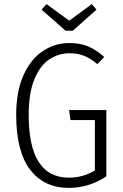

<svg xmlns="http://www.w3.org/2000/svg" viewBox="-20 -906 599 937"><path d="M489 -628 455 -593Q422 -621 391 -633.5Q360 -646 319 -646Q266 -646 221 -616.5Q176 -587 148 -519.5Q120 -452 120 -345Q120 -39 316 -39Q385 -39 443 -74V-320H324L317 -369H499V-45Q413 11 316 11Q195 11 127 -78Q59 -167 59 -345Q59 -461 95 -540Q131 -619 190 -657.5Q249 -696 319 -696Q371 -696 410 -679.5Q449 -663 489 -628ZM451 -859 335 -756H300L183 -859L207 -886L318 -805L428 -886Z"/></svg>

Font: Fira Sans Condensed Light
Style: Regular
Weight: 300
Width: 3
Designer: bBox Type GmbH & Carrois Corporate GbR & Edenspiekermann AG
Foundry: bBox Type GmbH & Carrois Corporate GbR & Edenspiekermann AG
Version: Version 4.301